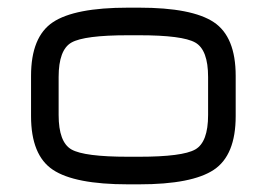

<svg xmlns="http://www.w3.org/2000/svg" viewBox="-20 -481 696 501"><path d="M343 0H314Q175 0 118 -38Q61 -76 61 -178V-283Q61 -385 118 -423Q175 -461 314 -461H343Q481 -461 538 -423Q595 -385 595 -283V-178Q595 -76 538 -38Q481 0 343 0ZM314 -72H343Q456 -72 489.5 -91Q523 -110 523 -181V-280Q523 -351 489.5 -370Q456 -389 343 -389H314Q200 -389 166.5 -370Q133 -351 133 -280V-181Q133 -110 166.5 -91Q200 -72 314 -72Z"/></svg>

Font: Jura SemiBold
Style: Regular
Weight: 600
Designer: Daniel Johnson, Alexei Vanyashin
Foundry: Daniel Johnson
Version: Version 5.103